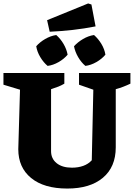

<svg xmlns="http://www.w3.org/2000/svg" viewBox="-26 -1080 776 1113"><path d="M364 13Q229 13 154.5 -48Q80 -109 80 -215L90 -560L-6 -589V-657H347V-595Q330 -585 312.5 -578Q295 -571 270 -563V-204Q270 -160 302.5 -134Q335 -108 391 -108Q427 -108 456.5 -118.5Q486 -129 506 -151L515 -560L432 -589V-657H730V-595Q709 -585 688 -577Q667 -569 645 -563V-226Q645 -112 570.5 -49.5Q496 13 364 13ZM262 -896 247 -963 485 -1060 504 -1054 528 -927Q462 -914 395.5 -906.5Q329 -899 262 -896ZM250 -698Q226 -718 207.5 -749Q189 -780 184 -812Q205 -836 236 -854Q267 -872 300 -877Q325 -855 342.5 -825Q360 -795 366 -763Q345 -738 313.5 -720Q282 -702 250 -698ZM469 -698Q445 -718 427 -749Q409 -780 403 -812Q425 -836 455.5 -854Q486 -872 519 -877Q544 -855 562 -825Q580 -795 585 -763Q564 -738 532.5 -720Q501 -702 469 -698Z"/></svg>

Font: Piazzolla ExtraBold
Style: Regular
Weight: 800
Designer: Juan Pablo del Peral
Foundry: Huerta Tipografica
Version: Version 1.330